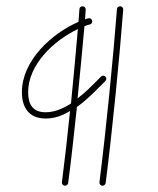

<svg xmlns="http://www.w3.org/2000/svg" viewBox="-20 -363 504 614"><path d="M188 231C193 231 197 227 198 222C208 147 217 63 226 -21C246 -35 266 -53 286 -73L317 -104C319 -106 320 -108 320 -111C320 -116 316 -121 310 -121C307 -121 305 -120 303 -118L272 -87C257 -72 242 -59 228 -48C236 -129 244 -209 250 -279C256 -282 262 -284 268 -285C272 -286 275 -290 275 -295C275 -300 270 -305 265 -305C264 -305 263 -305 262 -304C258 -304 255 -302 252 -301L254 -332V-333C254 -338 250 -343 244 -343C239 -343 234 -339 234 -334L231 -293C145 -256 50 -169 50 -68C50 -20 72 16 126 16C152 16 178 8 204 -8C196 71 187 150 178 220V221C178 226 182 231 188 231ZM126 -4C85 -4 70 -29 70 -68C70 -156 151 -233 229 -270C223 -198 215 -115 207 -32C179 -14 152 -4 126 -4ZM308 231C313 231 317 227 318 222C340 48 362 -176 374 -332V-333C374 -338 370 -343 364 -343C359 -343 354 -339 354 -334C342 -178 320 46 298 220V221C298 226 302 231 308 231Z"/></svg>

Font: Mistral SingleLine Outline
Style: Regular
Weight: 300
Designer: François Chastanet, Élisa Garzelli, Anais Alves, Morgane Autin
Foundry: institut supérieur des arts et du design Toulouse / isdaT
Version: Version 1.000;Glyphs 3.3 (3337)